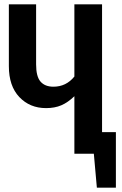

<svg xmlns="http://www.w3.org/2000/svg" viewBox="-20 -711 566 888"><path d="M516 -100V157H428L414 0H324V-266Q294 -237 263.5 -224Q233 -211 193 -211Q118 -211 69.5 -262Q21 -313 21 -405V-691H147V-413Q147 -357 167.5 -333.5Q188 -310 227 -310Q286 -310 324 -357V-691H452V-100Z"/></svg>

Font: Fira Sans Compressed Medium
Style: Regular
Weight: 500
Width: 1
Designer: bBox Type GmbH & Carrois Corporate GbR & Edenspiekermann AG
Foundry: bBox Type GmbH & Carrois Corporate GbR & Edenspiekermann AG
Version: Version 4.301